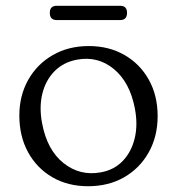

<svg xmlns="http://www.w3.org/2000/svg" viewBox="-20 -634 613 665"><path d="M287.5 -474.5Q357.5 -474.5 411.2 -443.5Q465 -412.5 495.5 -357.8Q526 -303 526 -232Q526 -161.5 495.2 -106.5Q464.5 -51.5 410.2 -20.2Q356 11 285 11Q215 11 161.2 -20.2Q107.5 -51.5 77.2 -106.8Q47 -162 47 -233.5Q47 -303 77.8 -357.5Q108.5 -412 162.8 -443.2Q217 -474.5 287.5 -474.5ZM328.5 -37Q374.5 -45 404.8 -76.2Q435 -107.5 446.5 -154.8Q458 -202 447 -259Q429.5 -349.5 374.2 -395Q319 -440.5 247.5 -427.5Q200.5 -419 169.5 -388Q138.5 -357 126.8 -310Q115 -263 126 -206Q143.5 -114 200.2 -69Q257 -24 328.5 -37ZM152.5 -589.5Q152.5 -614 176.5 -614H396Q420 -614 420 -589.5Q420 -564.5 396 -564.5H176.5Q152.5 -564.5 152.5 -589.5Z"/></svg>

Font: Fraunces 9pt SuperSoft Light
Style: Regular
Weight: 300
Version: Version 1.000;[b76b70a41]